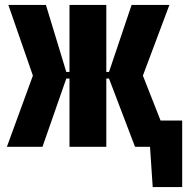

<svg xmlns="http://www.w3.org/2000/svg" viewBox="-20 -598 765 782"><path d="M8 0 114 -290 14 -578H167L250 -305H263V-578H413V-305H424L516 -578H670L562 -290L634 -107H722V164H602L591 0H530L424 -278H413V0H263V-278H250L153 0Z"/></svg>

Font: Oswald Heavy
Style: Regular
Weight: 400
Designer: Vernon Adams
Foundry: Vernon Adams
Version: Version 4.101